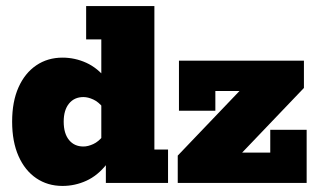

<svg xmlns="http://www.w3.org/2000/svg" viewBox="-20 -603 1045 633"><path d="M186 10Q137 10 99.5 -15.5Q62 -41 41 -88.5Q20 -136 20 -202Q20 -268 41 -315Q62 -362 99.5 -387.5Q137 -413 186 -413Q227 -413 264.5 -396Q302 -379 332 -341L314 -332V-473H264V-583H489V-110H534V0H329V-80L332 -62Q302 -24 264.5 -7Q227 10 186 10ZM255 -120Q270 -120 287.5 -128Q305 -136 320 -155L314 -98V-297L320 -248Q305 -267 287.5 -275Q270 -283 255 -283Q225 -283 207.5 -261.5Q190 -240 190 -202Q190 -163 207.5 -141.5Q225 -120 255 -120ZM566 0V-90L804 -339L825 -303H690V-238H570V-403H982V-313L744 -64L719 -100H871V-175H991V0Z"/></svg>

Font: Rokkitt Black
Style: Regular
Weight: 900
Designer: Vernon Adams
Foundry: Vernon Adams
Version: Version 3.103